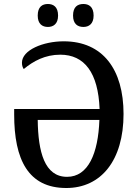

<svg xmlns="http://www.w3.org/2000/svg" viewBox="-20 -932 691 962"><path d="M398 -797C425 -797 449 -812 449 -854C449 -898 425 -912 398 -912C369 -912 346 -898 346 -854C346 -812 369 -797 398 -797ZM220 -797C247 -797 271 -812 271 -854C271 -898 247 -912 220 -912C192 -912 169 -898 169 -854C169 -812 192 -797 220 -797ZM312 10C487 10 599 -129 599 -361C599 -583 496 -725 299 -725C196 -725 90 -681 90 -618C90 -604 93 -595 99 -586C147 -626 206 -658 282 -658C403 -658 472 -568 479 -386H51V-358C51 -133 121 10 312 10ZM316 -46C203 -46 171 -171 169 -331H478C472 -163 422 -46 316 -46Z"/></svg>

Font: Noto Serif SemiCondensed Medium
Style: Regular
Weight: 500
Width: 4
Designer: Monotype Design Team
Foundry: Monotype Imaging Inc.
Version: Version 2.014